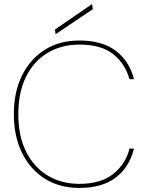

<svg xmlns="http://www.w3.org/2000/svg" viewBox="-20 -911 726 943"><path d="M370 12Q272 12 200 -33.5Q128 -79 88 -160.5Q48 -242 48 -350Q48 -459 88 -540Q128 -621 200 -666.5Q272 -712 370 -712Q481 -712 548 -662Q615 -612 638 -522H616Q595 -598 536 -645Q477 -692 370 -692Q282 -692 214 -651.5Q146 -611 108 -534.5Q70 -458 70 -350Q70 -243 108 -166.5Q146 -90 214 -49Q282 -8 370 -8Q475 -8 536 -56.5Q597 -105 616 -181H638Q615 -89 548 -38.5Q481 12 370 12ZM253 -743 250 -766 432 -891 436 -866Z"/></svg>

Font: DM Sans Thin
Style: Regular
Weight: 100
Designer: Colophon Foundry, Jonny Pinhorn
Foundry: Colophon Foundry
Version: Version 4.004; ttfautohint (v1.8.4.7-5d5b)